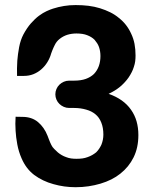

<svg xmlns="http://www.w3.org/2000/svg" viewBox="-20 -741 614 769"><path d="M504.9 -301.3Q520 -279.8 527.1 -254.6Q534.2 -229.5 534.2 -200.2Q534.2 -174.8 529.5 -152.8Q524.9 -130.9 515.1 -110.8Q496.1 -72.3 461.9 -45.4Q429.7 -19.5 382.3 -5.4Q358.9 1.5 334.5 5.1Q310.1 8.8 282.7 8.8Q236.8 8.8 194.3 -3.4Q172.4 -9.3 153.1 -18.6Q133.8 -27.8 116.7 -40.5Q99.6 -53.7 87.4 -70.1Q75.2 -86.4 66.4 -106.9Q54.7 -133.3 49.3 -162.6Q43.9 -191.9 42.5 -216.8Q40.5 -245.6 42.5 -273.4L69.8 -272.9Q107.4 -272.9 132.3 -252Q157.2 -231 170.4 -197.3Q173.3 -189.9 175.8 -183.1Q178.2 -177.2 180.7 -170.9Q183.1 -164.6 185.5 -160.6Q189.5 -151.9 197.3 -144.3Q205.1 -136.7 211.9 -130.4Q226.6 -118.2 244.6 -111.8Q254.4 -107.9 264.6 -106.4Q274.9 -105 286.1 -105Q298.8 -105 309.8 -106.4Q320.8 -107.9 331.1 -111.8Q340.8 -115.2 349.4 -120.1Q357.9 -125 365.2 -130.9Q372.1 -137.7 377.2 -145.5Q382.3 -153.3 386.2 -161.6Q394 -181.2 394 -202.1Q394 -229.5 385.7 -250Q377.4 -271 362.3 -283.2Q347.2 -295.9 325.7 -301.8Q302.7 -308.6 276.9 -308.6H257.3Q245.6 -308.6 235.6 -313Q225.6 -317.4 218 -324.7Q210.4 -332 206.1 -342Q201.7 -352.1 201.7 -363.3Q201.7 -374.5 206.1 -384.5Q210.4 -394.5 218 -401.9Q225.6 -409.2 235.6 -413.6Q245.6 -418 257.3 -418H276.9Q304.2 -418 323.7 -425Q343.3 -432.1 356.4 -444.8Q382.3 -472.2 382.3 -516.6Q382.3 -535.6 376.5 -552.7Q373.5 -561 368.9 -568.1Q364.3 -575.2 358.9 -581.5Q347.2 -593.3 329.1 -600.1Q312 -606.9 286.1 -606.9Q267.1 -606.9 249.5 -601.6Q232.9 -596.2 219.2 -585.4Q206.1 -575.2 199.2 -560.5Q196.8 -556.6 194.6 -551Q192.4 -545.4 189.9 -540Q187.5 -533.7 185.1 -527.3Q179.7 -507.8 169.4 -491.5Q159.2 -475.1 145 -462.9Q130.9 -450.7 113.5 -443.8Q96.2 -437 76.2 -437H48.3Q47.4 -467.3 49.3 -497.6Q51.3 -523.4 56.6 -552Q62 -580.6 73.7 -603Q87.9 -629.4 104 -647.7Q120.1 -666 136.2 -678Q152.3 -689.9 167 -696.5Q181.6 -703.1 192.4 -706.5Q213.9 -713.4 236.1 -717Q258.3 -720.7 282.7 -720.7Q310.1 -720.7 334.2 -717.8Q358.4 -714.8 380.4 -708Q402.3 -701.2 421.6 -691.7Q440.9 -682.1 456.5 -668.9Q488.3 -644 505.4 -606Q514.6 -586.9 518.8 -565.2Q522.9 -543.5 522.9 -518.6Q522.9 -506.8 521.5 -495.6Q520 -484.4 516.1 -473.1Q512.7 -461.9 507.3 -451.4Q502 -440.9 495.1 -430.7Q488.3 -420.9 479.7 -411.6Q471.2 -402.3 461.4 -394Q441.4 -377.4 415 -365.2Q475.1 -344.2 504.9 -301.3Z"/></svg>

Font: Millunium
Style: Bold
Weight: 700
Designer: kolcsarzsolt
Foundry: Kolcsar Szilard Zsolt
Version: Version 2.000980; 2016